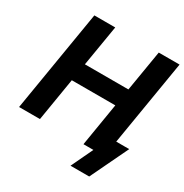

<svg xmlns="http://www.w3.org/2000/svg" viewBox="-198 -883 1144 1194"><g transform="rotate(30 374.0 -286.0)"><path d="M15.6 0 136.2 -727.5H286.1L237.3 -434.6H549.8L598.6 -727.5H748L627.4 0H478L528.8 -308.1H216.3L165.5 0ZM475.1 156.2 549.3 0H509.8L528.8 -115.7H739.7L609.4 156.2Z"/></g></svg>

Font: Inter 24pt
Style: Bold Italic
Weight: 700
Italic angle: -9.3988°
Version: Version 4.001;git-66647c0bb